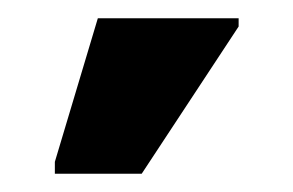

<svg xmlns="http://www.w3.org/2000/svg" viewBox="-20 -796 321 210"><path d="M40 -606V-619L87 -776H241V-767L135 -606Z"/></svg>

Font: Noto Sans Condensed
Style: Bold
Weight: 700
Width: 3
Designer: Monotype Design Team
Foundry: Monotype Imaging Inc.
Version: Version 2.013; ttfautohint (v1.8.4.7-5d5b)